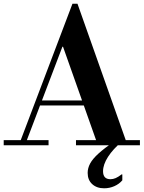

<svg xmlns="http://www.w3.org/2000/svg" viewBox="-35 -784 775 1036"><path d="M488 -15 305 -532H301L294 -567L356 -764H383L648 -15ZM-15 0V-28H227V0ZM169 -215V-242H506V-215ZM375 0V-28H720V0ZM72 -15 356 -764H383L328 -601L105 -15ZM527 232Q487 232 462.5 209.5Q438 187 438 149Q438 123 451.5 98Q465 73 496.5 44.5Q528 16 581 -21H624Q575 20 548 62Q521 104 521 140Q521 183 561 183Q575 183 589 177Q603 171 621 157H625V189Q608 209 582 220.5Q556 232 527 232Z"/></svg>

Font: Libre Bodoni SemiBold
Style: Regular
Weight: 600
Designer: Pablo Impallari, Rodrigo Fuenzalida
Foundry: Impallari Type
Version: Version 2.005;gftools[0.9.23]